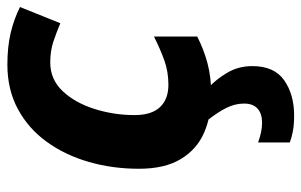

<svg xmlns="http://www.w3.org/2000/svg" viewBox="-172 -424 836 533"><g transform="rotate(-90 246.5 -158.0)"><path d="M247 10Q190 10 144 -10Q98 -30 71 -74.5Q44 -119 44 -191Q44 -264 63 -330Q82 -396 119 -447Q156 -498 210 -527Q264 -556 333 -556Q382 -556 420.5 -547Q459 -538 493 -521L448 -409Q422 -420 396.5 -428.5Q371 -437 339 -437Q292 -437 259.5 -402.5Q227 -368 210 -314Q193 -260 193 -203Q193 -156 215 -132.5Q237 -109 277 -109Q314 -109 345.5 -120.5Q377 -132 411 -149V-29Q376 -11 337 -0.5Q298 10 247 10ZM192 240Q166 240 148 236.5Q130 233 117 228V140Q131 145 144.5 148Q158 151 172 151Q197 151 211 138.5Q225 126 225 101Q225 76 213 52Q201 28 179 0H267Q293 24 311 55Q329 86 329 124Q329 185 289.5 212.5Q250 240 192 240Z"/></g></svg>

Font: BC Sans
Style: Bold Italic
Weight: 700
Italic angle: -12°
Designer: Monotype Design Team
Province of B.C.
Foundry: Monotype Imaging Inc.
Version: Version 2.000;GOOG;noto-source:20170915:90ef993387c0